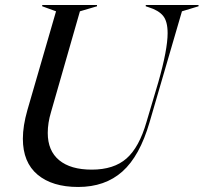

<svg xmlns="http://www.w3.org/2000/svg" viewBox="-20 -732 810 764"><path d="M148 -712H366V-707L298 -687L183 -286Q170 -243 170 -203Q170 -132 215.5 -94.5Q261 -57 345 -57Q433 -57 483.5 -101.5Q534 -146 563 -247L610 -405Q647 -535 647 -600Q647 -647 629 -669Q611 -691 572 -703L560 -707V-712H770V-707L704 -687L575 -245Q536 -111 467 -49.5Q398 12 291 12Q188 12 129.5 -37Q71 -86 71 -180Q71 -231 89 -294L203 -687L148 -707Z"/></svg>

Font: Nyght Serif Italic
Style: Regular
Weight: 400
Italic angle: -16°
Designer: Maksym Kobuzan
Version: Version 0.410